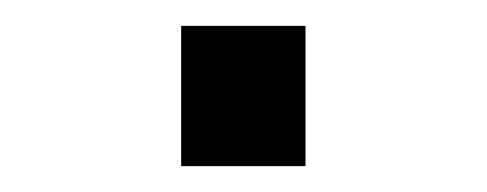

<svg xmlns="http://www.w3.org/2000/svg" viewBox="-20 -345 373 147"><path d="M118.7 -217.8V-325.2H213.9V-217.8Z"/></svg>

Font: TypoPRO Liberation Sans
Style: Regular
Weight: 400
Designer: Steve Matteson
Foundry: Ascender Corporation
Version: Version 2.00.1